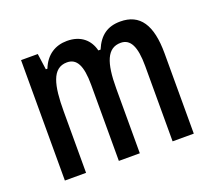

<svg xmlns="http://www.w3.org/2000/svg" viewBox="-98 -772 900 809"><g transform="rotate(-20 351.5 -368.0)"><path d="M512 -643C455 -643 418 -617 394 -560H384C372 -609 335 -643 273 -643C221 -643 178 -617 156 -561H149L139 -633H64V-93H159V-368C159 -484 175 -558 242 -558C285 -558 306 -522 306 -434V-93H400V-384C400 -499 422 -558 483 -558C526 -558 547 -519 547 -431V-93H642V-453C642 -581 600 -643 512 -643Z"/></g></svg>

Font: Noto Sans Kannada UI ExtraCondensed Medium
Style: Regular
Weight: 500
Width: 2
Designer: Jelle Bosma - Monotype Design Team
Foundry: Monotype Imaging Inc.
Version: Version 2.005